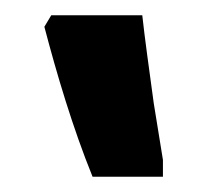

<svg xmlns="http://www.w3.org/2000/svg" viewBox="-20 -834 274 251"><path d="M193 -603V-625L181 -699C175 -743 169 -786 166 -814H47L38 -799C54 -738 75 -667 101 -603Z"/></svg>

Font: Noto Serif Armenian Condensed Black
Style: Regular
Weight: 900
Width: 3
Designer: Monotype Design Team
Foundry: Monotype Imaging Inc.
Version: Version 2.008